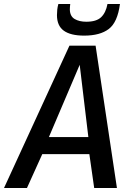

<svg xmlns="http://www.w3.org/2000/svg" viewBox="-53 -934 655 954"><path d="M-33 0 292 -707H422L528 0H415L391 -168H157L81 0ZM190 -253H386L343 -612ZM365 -757Q298 -757 264 -781.5Q230 -806 230 -859Q230 -872 231.5 -886Q233 -900 237 -914H296Q295 -906 294.5 -899.5Q294 -893 294 -886Q295 -853 318 -839.5Q341 -826 376 -826Q426 -826 449.5 -848.5Q473 -871 481 -914H543Q531 -823 487.5 -790Q444 -757 365 -757Z"/></svg>

Font: Georama Medium
Style: Italic
Weight: 500
Italic angle: -9°
Designer: Jean-Baptiste Levee
Foundry: Production Type
Version: Version 1.000